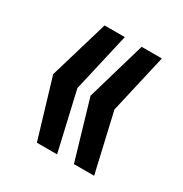

<svg xmlns="http://www.w3.org/2000/svg" viewBox="-102 -590 517 543"><g transform="rotate(30 156.5 -318.5)"><path d="M89 -127 32 -318 89 -510H155L111 -318L155 -127ZM210 -127 154 -318 210 -510H276L232 -318L276 -127Z"/></g></svg>

Font: Saira Ultra Condensed SemiBold
Style: Regular
Weight: 600
Width: 1
Designer: Hector Gatti with collaboration of the Omnibus-Type team
Foundry: Omnibus-Type
Version: Version 1.001; ttfautohint (v1.8)